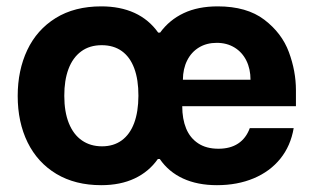

<svg xmlns="http://www.w3.org/2000/svg" viewBox="-20 -558 960 588"><path d="M34.2 -264.2Q34.2 -342.6 63.5 -404.7Q92.9 -466.9 150.5 -502.7Q208.2 -538.5 290.2 -538.5Q348.1 -538.5 392.1 -518.4Q436 -498.2 464.4 -458.2H470.4Q498.8 -497.1 542.7 -517.8Q586.6 -538.5 646.6 -538.5Q735.8 -538.5 789.5 -497.6Q843.2 -456.6 864.7 -398.4Q886.3 -340.2 886.3 -281.7V-232.8H538.1Q538.1 -193.7 550 -164.6Q562 -135.4 586.9 -119Q611.7 -102.5 649 -102.5Q685.1 -102.5 709.2 -118.4Q733.4 -134.2 745 -165.6H879.4Q870.2 -111.3 838.6 -72.1Q806.9 -32.8 757 -11.9Q707 9.1 644.4 9.1Q584.9 9.1 540.6 -11.3Q496.3 -31.7 469.4 -71H463.4Q435.9 -32 392.3 -11.5Q348.7 9.1 289.8 9.1Q210.4 9.1 152.7 -25.4Q95.1 -60 64.6 -121.8Q34.2 -183.7 34.2 -264.2ZM403.9 -264.5Q404.1 -313.8 391.2 -348.6Q378.3 -383.4 353.1 -401.5Q327.9 -419.6 291.5 -419.6Q254.2 -419.6 228.5 -400.5Q202.7 -381.4 189.7 -346.6Q176.7 -311.7 176.9 -264.5Q176.9 -215.4 190.9 -180.6Q205 -145.7 231.1 -127.8Q257.1 -109.9 292.4 -109.9Q327.8 -109.9 352.8 -128.1Q377.8 -146.4 390.8 -181Q403.7 -215.6 403.9 -264.5ZM643.8 -426.8Q612.6 -426.8 589.3 -412.6Q565.9 -398.4 553.2 -372.9Q540.4 -347.5 540.1 -313.8H747.2Q747.2 -346.8 734.5 -372.4Q721.8 -398 698.3 -412.4Q674.8 -426.8 643.8 -426.8Z"/></svg>

Font: Wand UI Pro
Style: Regular
Weight: 400
Designer: Andreas Faust
Version: Version 1.003;FEAKit 1.0